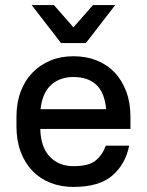

<svg xmlns="http://www.w3.org/2000/svg" viewBox="-20 -730 580 758"><path d="M270 8Q220 8 178.5 -8.5Q137 -25 107.5 -56Q78 -87 61.5 -131Q45 -175 45 -231V-269Q45 -324 61.5 -368Q78 -412 108 -443Q138 -474 179 -491Q220 -508 270 -508Q320 -508 361.5 -491.5Q403 -475 432.5 -444Q462 -413 478.5 -368.5Q495 -324 495 -269V-221H139Q141 -148 177 -111Q213 -74 270 -74Q329 -74 356 -95Q383 -116 398 -155H490Q475 -81 423 -36.5Q371 8 270 8ZM270 -426Q216 -426 181.5 -394.5Q147 -363 140 -299H399Q393 -365 360 -395.5Q327 -426 270 -426ZM105 -710H193L270 -622L347 -710H435L319 -560H221Z"/></svg>

Font: PT Root UI Web Medium
Style: Regular
Weight: 500
Designer: Vitaly Kuzmin
Foundry: ParaType Ltd.
Version: Version 1.001W